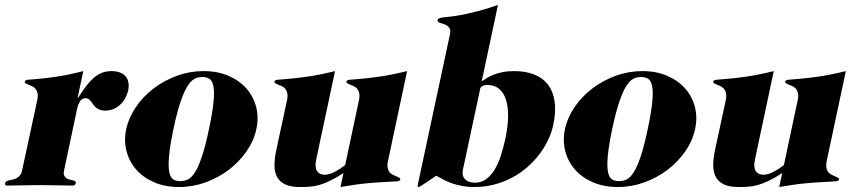

<svg xmlns="http://www.w3.org/2000/svg" viewBox="-70 -750 3496 778"><path d="M81.1 -345.2Q84.5 -362.3 82 -373Q79.6 -383.8 73.5 -390.6Q67.4 -397.5 59.6 -400.9Q51.8 -404.3 45.2 -407Q38.6 -409.7 34.2 -412.4Q29.8 -415 30.8 -419.9Q32.2 -425.8 44.7 -427Q57.1 -428.2 85 -430.4Q112.8 -432.6 157.5 -439Q202.1 -445.3 267.6 -461.9L244.6 -354H246.6Q262.2 -377.9 276.6 -397.7Q291 -417.5 306.9 -431.9Q322.8 -446.3 340.8 -454.1Q358.9 -461.9 382.3 -461.9Q401.4 -461.9 415.5 -456.5Q429.7 -451.2 438.5 -441.2Q447.3 -431.2 450.2 -416.5Q453.1 -401.9 449.2 -382.8Q445.8 -367.7 438 -353Q430.2 -338.4 418.2 -326.9Q406.2 -315.4 390.6 -308.6Q375 -301.8 356.4 -301.8Q342.8 -301.8 333.7 -305.4Q324.7 -309.1 318.4 -314.7Q312 -320.3 307.6 -326.9Q303.2 -333.5 298.8 -339.1Q294.4 -344.7 289.3 -348.4Q284.2 -352.1 276.9 -352.1Q263.2 -352.1 255.1 -340.8Q247.1 -329.6 242.7 -310.1L189.5 -59.1Q187 -46.9 189.7 -39.8Q192.4 -32.7 198 -28.6Q203.6 -24.4 210.9 -22.7Q218.3 -21 224.4 -19.5Q230.5 -18.1 234.1 -15.6Q237.8 -13.2 236.8 -7.8Q235.8 -3.9 233.2 -1Q230.5 2 223.6 2Q194.8 2 162.8 1Q130.9 0 92.8 0Q54.7 0 21.5 1Q-11.7 2 -40 2Q-46.9 2 -48.6 -1Q-50.3 -3.9 -49.3 -7.8Q-48.3 -13.2 -43.5 -15.6Q-38.6 -18.1 -31.7 -19.5Q-24.9 -21 -17.1 -22.7Q-9.3 -24.4 -2 -28.6Q5.4 -32.7 11.2 -39.8Q17.1 -46.9 19.5 -59.1Z M441.4 -227.1Q451.7 -273.9 480.7 -316.4Q509.8 -358.9 552.2 -391.4Q594.7 -423.8 647 -442.9Q699.2 -461.9 755.4 -461.9Q811.5 -461.9 855.7 -442.9Q899.9 -423.8 928.5 -391.4Q957 -358.9 968 -316.4Q979 -273.9 968.8 -227.1Q959 -180.2 929.7 -137.7Q900.4 -95.2 858.2 -62.7Q815.9 -30.3 763.7 -11.2Q711.4 7.8 655.3 7.8Q599.1 7.8 554.9 -11.2Q510.7 -30.3 482.2 -62.7Q453.6 -95.2 442.6 -137.7Q431.6 -180.2 441.4 -227.1ZM632.8 -227.1Q623 -180.7 618.4 -147.2Q613.8 -113.8 613.3 -90.3Q612.8 -66.9 616 -52.2Q619.1 -37.6 625.5 -29.5Q631.8 -21.5 640.9 -18.8Q649.9 -16.1 660.6 -16.1Q676.8 -16.1 691.4 -22.9Q706.1 -29.8 720.2 -52Q734.4 -74.2 748.3 -116Q762.2 -157.7 776.9 -227.1Q791.5 -296.4 795.4 -338.1Q799.3 -379.9 794.4 -402.1Q789.6 -424.3 777.8 -431.2Q766.1 -438 750 -438Q739.3 -438 729.2 -435.3Q719.2 -432.6 709.5 -424.6Q699.7 -416.5 690.2 -401.9Q680.7 -387.2 671.1 -363.8Q661.6 -340.3 652.1 -306.9Q642.6 -273.4 632.8 -227.1Z M1502 -97.2Q1498.5 -80.1 1501 -69.1Q1503.4 -58.1 1509.3 -51.5Q1515.1 -44.9 1522.9 -41.3Q1530.8 -37.6 1537.4 -34.9Q1543.9 -32.2 1548.3 -29.5Q1552.7 -26.9 1551.8 -22Q1550.3 -16.1 1537.6 -15.1Q1524.9 -14.2 1496.8 -12.9Q1468.8 -11.7 1422.9 -7.8Q1377 -3.9 1309.6 7.8L1321.8 -48.8Q1291 -28.8 1267.1 -17.3Q1243.2 -5.9 1222.9 -0.2Q1202.6 5.4 1183.8 6.6Q1165 7.8 1144.5 7.8Q1106.9 7.8 1084.7 -3.2Q1062.5 -14.2 1052.2 -33.9Q1042 -53.7 1042.2 -81.1Q1042.5 -108.4 1049.3 -141.1L1093.3 -345.2Q1096.7 -362.3 1094 -373Q1091.3 -383.8 1085.4 -390.6Q1079.6 -397.5 1071.8 -400.9Q1064 -404.3 1057.1 -407Q1050.3 -409.7 1045.9 -412.4Q1041.5 -415 1042.5 -419.9Q1043.9 -425.8 1056.6 -427Q1069.3 -428.2 1097.9 -430.4Q1126.5 -432.6 1172.9 -439Q1219.2 -445.3 1287.6 -461.9L1210.9 -102.1Q1207.5 -85.4 1209 -74Q1210.4 -62.5 1215.6 -55.4Q1220.7 -48.3 1228.5 -45.2Q1236.3 -42 1245.1 -42Q1264.6 -42 1287.1 -54Q1309.6 -65.9 1328.6 -81.1L1384.8 -345.2Q1388.2 -362.3 1385.5 -373Q1382.8 -383.8 1377 -390.6Q1371.1 -397.5 1363.3 -400.9Q1355.5 -404.3 1348.6 -407Q1341.8 -409.7 1337.4 -412.4Q1333 -415 1334 -419.9Q1335.4 -425.8 1348.1 -427Q1360.8 -428.2 1389.4 -430.4Q1418 -432.6 1464.4 -439Q1510.7 -445.3 1579.6 -461.9Z M1805.7 -62Q1800.8 -37.1 1814.7 -23.4Q1828.6 -9.8 1854 -9.8Q1879.9 -9.8 1899.4 -23.7Q1918.9 -37.6 1933.6 -61.5Q1948.2 -85.4 1959 -117.9Q1969.7 -150.4 1977.5 -187Q1988.8 -240.2 1988.8 -281Q1988.8 -321.8 1979 -349.6Q1969.2 -377.4 1950.4 -391.6Q1931.6 -405.8 1905.3 -405.8Q1893.1 -405.8 1885 -401.4Q1877 -397 1876 -391.1ZM1881.8 -419.9Q1890.1 -425.8 1901.4 -433.1Q1912.6 -440.4 1928.5 -446.8Q1944.3 -453.1 1965.3 -457.5Q1986.3 -461.9 2013.2 -461.9Q2059.1 -461.9 2093.8 -448.5Q2128.4 -435.1 2149.7 -408Q2170.9 -380.9 2177.2 -339.8Q2183.6 -298.8 2171.9 -244.1Q2165.5 -213.4 2150.9 -182.6Q2136.2 -151.9 2114.7 -123.8Q2093.3 -95.7 2065.4 -71.5Q2037.6 -47.4 2004.2 -29.8Q1970.7 -12.2 1932.4 -2.2Q1894 7.8 1852.1 7.8Q1825.7 7.8 1804.2 3.9Q1782.7 0 1763.9 -6.3Q1745.1 -12.7 1729 -21Q1712.9 -29.3 1697.8 -38.1L1651.4 -6.8Q1638.7 1.5 1633.8 4.6Q1628.9 7.8 1624 7.8Q1621.1 7.8 1623 -2L1753.4 -611.8Q1756.3 -624.5 1753.2 -632.1Q1750 -639.6 1744.1 -644.3Q1738.3 -648.9 1730.7 -651.6Q1723.1 -654.3 1716.8 -656.2Q1710.4 -658.2 1706.3 -660.6Q1702.1 -663.1 1703.1 -668Q1704.6 -673.8 1710.2 -676Q1715.8 -678.2 1727.5 -679.7Q1739.3 -681.2 1757.8 -683.1Q1776.4 -685.1 1803.2 -690.2Q1830.1 -695.3 1865.7 -704.6Q1901.4 -713.9 1947.8 -730Z M2219.2 -227.1Q2229.5 -273.9 2258.5 -316.4Q2287.6 -358.9 2330.1 -391.4Q2372.6 -423.8 2424.8 -442.9Q2477.1 -461.9 2533.2 -461.9Q2589.4 -461.9 2633.5 -442.9Q2677.7 -423.8 2706.3 -391.4Q2734.9 -358.9 2745.8 -316.4Q2756.8 -273.9 2746.6 -227.1Q2736.8 -180.2 2707.5 -137.7Q2678.2 -95.2 2636 -62.7Q2593.8 -30.3 2541.5 -11.2Q2489.3 7.8 2433.1 7.8Q2377 7.8 2332.8 -11.2Q2288.6 -30.3 2260 -62.7Q2231.4 -95.2 2220.5 -137.7Q2209.5 -180.2 2219.2 -227.1ZM2410.6 -227.1Q2400.9 -180.7 2396.2 -147.2Q2391.6 -113.8 2391.1 -90.3Q2390.6 -66.9 2393.8 -52.2Q2397 -37.6 2403.3 -29.5Q2409.7 -21.5 2418.7 -18.8Q2427.7 -16.1 2438.5 -16.1Q2454.6 -16.1 2469.2 -22.9Q2483.9 -29.8 2498 -52Q2512.2 -74.2 2526.1 -116Q2540 -157.7 2554.7 -227.1Q2569.3 -296.4 2573.2 -338.1Q2577.1 -379.9 2572.3 -402.1Q2567.4 -424.3 2555.7 -431.2Q2543.9 -438 2527.8 -438Q2517.1 -438 2507.1 -435.3Q2497.1 -432.6 2487.3 -424.6Q2477.5 -416.5 2468 -401.9Q2458.5 -387.2 2449 -363.8Q2439.5 -340.3 2429.9 -306.9Q2420.4 -273.4 2410.6 -227.1Z M3279.8 -97.2Q3276.4 -80.1 3278.8 -69.1Q3281.2 -58.1 3287.1 -51.5Q3293 -44.9 3300.8 -41.3Q3308.6 -37.6 3315.2 -34.9Q3321.8 -32.2 3326.2 -29.5Q3330.6 -26.9 3329.6 -22Q3328.1 -16.1 3315.4 -15.1Q3302.7 -14.2 3274.7 -12.9Q3246.6 -11.7 3200.7 -7.8Q3154.8 -3.9 3087.4 7.8L3099.6 -48.8Q3068.8 -28.8 3044.9 -17.3Q3021 -5.9 3000.7 -0.2Q2980.5 5.4 2961.7 6.6Q2942.9 7.8 2922.4 7.8Q2884.8 7.8 2862.5 -3.2Q2840.3 -14.2 2830.1 -33.9Q2819.8 -53.7 2820.1 -81.1Q2820.3 -108.4 2827.1 -141.1L2871.1 -345.2Q2874.5 -362.3 2871.8 -373Q2869.1 -383.8 2863.3 -390.6Q2857.4 -397.5 2849.6 -400.9Q2841.8 -404.3 2835 -407Q2828.1 -409.7 2823.7 -412.4Q2819.3 -415 2820.3 -419.9Q2821.8 -425.8 2834.5 -427Q2847.2 -428.2 2875.7 -430.4Q2904.3 -432.6 2950.7 -439Q2997.1 -445.3 3065.4 -461.9L2988.8 -102.1Q2985.4 -85.4 2986.8 -74Q2988.3 -62.5 2993.4 -55.4Q2998.5 -48.3 3006.3 -45.2Q3014.2 -42 3022.9 -42Q3042.5 -42 3064.9 -54Q3087.4 -65.9 3106.4 -81.1L3162.6 -345.2Q3166 -362.3 3163.3 -373Q3160.6 -383.8 3154.8 -390.6Q3148.9 -397.5 3141.1 -400.9Q3133.3 -404.3 3126.5 -407Q3119.6 -409.7 3115.2 -412.4Q3110.8 -415 3111.8 -419.9Q3113.3 -425.8 3126 -427Q3138.7 -428.2 3167.2 -430.4Q3195.8 -432.6 3242.2 -439Q3288.6 -445.3 3357.4 -461.9Z"/></svg>

Font: XB Zar
Style: Bold Italic
Weight: 700
Italic angle: -12°
Designer: Behnam
Foundry: Irmug
Version: Version 8.005 2009